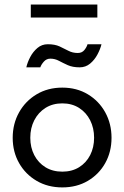

<svg xmlns="http://www.w3.org/2000/svg" viewBox="-20 -804 540 836"><path d="M251.3 12Q188.4 12 139.6 -16.5Q90.9 -45 63.1 -93.9Q35.3 -142.9 35.3 -204Q35.3 -265.1 63.1 -314.8Q90.9 -364.4 139.6 -393.4Q188.4 -422.5 251.3 -422.5Q314.1 -422.5 362.5 -393.4Q410.8 -364.4 438.2 -314.8Q465.6 -265.1 465.6 -204Q465.6 -142.9 438.2 -93.9Q410.8 -45 362.5 -16.5Q314.1 12 251.3 12ZM251.3 -56.6Q293.1 -56.6 324.3 -75.8Q355.4 -95.1 372.6 -128.6Q389.7 -162.1 389.7 -204.3Q389.7 -246.4 372.6 -280.3Q355.4 -314.2 324.3 -334.1Q293.1 -353.9 251.3 -353.9Q209.4 -353.9 178 -334.1Q146.6 -314.2 129.2 -280.3Q111.9 -246.4 111.9 -204.3Q111.9 -162.1 129.2 -128.6Q146.6 -95.1 178 -75.8Q209.4 -56.6 251.3 -56.6ZM199.4 -548.6Q182.4 -548.6 171 -535.8Q159.6 -523 155.5 -510.8H94.6Q99.5 -532.6 111.7 -555.8Q123.9 -579 143.1 -595.2Q162.3 -611.4 188.1 -611.4Q218.7 -611.4 239.4 -601.9Q260 -592.4 278.1 -582.8Q296.2 -573.3 318.9 -573.3Q337 -573.3 347.5 -586.3Q357.9 -599.4 361.1 -611.4H421.9Q416.7 -589.9 404.2 -566.6Q391.8 -543.2 372.3 -527Q352.8 -510.8 326.9 -510.8Q296.4 -510.8 275.2 -520.3Q254.1 -529.9 236.6 -539.2Q219.1 -548.6 199.4 -548.6ZM114.1 -727.6V-784.4H403.9V-727.6Z"/></svg>

Font: League Spartan Extralight
Style: Regular
Weight: 200
Foundry: The League of Moveable Type
Version: Version 2.300; ttfautohint (v1.8.3)